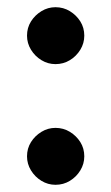

<svg xmlns="http://www.w3.org/2000/svg" viewBox="-20 -508 309 533"><path d="M134 5Q113 5 95 -6Q77 -17 66 -35Q55 -53 55 -74Q55 -96 66 -113.5Q77 -131 95 -142Q113 -153 134 -153Q156 -153 174 -142Q192 -131 203 -113.5Q214 -96 214 -74Q214 -53 203 -35Q192 -17 174 -6Q156 5 134 5ZM134 -330Q113 -330 95 -341Q77 -352 66 -370Q55 -388 55 -409Q55 -431 66 -448.5Q77 -466 95 -477Q113 -488 134 -488Q156 -488 174 -477Q192 -466 203 -448.5Q214 -431 214 -409Q214 -388 203 -370Q192 -352 174 -341Q156 -330 134 -330Z"/></svg>

Font: Gabarito
Style: Regular
Weight: 400
Designer: Leandro Assis / Alvaro Franca / Felipe Casaprima
Foundry: Naipe Foundry
Version: Version 1.000